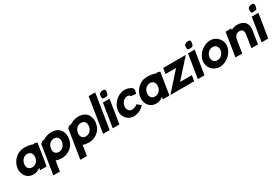

<svg xmlns="http://www.w3.org/2000/svg" viewBox="116 -2348 5949 4083"><g transform="rotate(-30 3090.0 -306.0)"><path d="M70 -287C46 -135 134 -4 278 8C358 14 421 -13 473 -56L464 0H625L711 -540C692 -546 670 -551 648 -555C640 -556 626 -554 609 -551C552 -576 467 -585 408 -584C394 -584 382 -583 371 -582C224 -570 94 -439 70 -287ZM238 -287C252 -378 320 -438 399 -438C477 -437 525 -378 511 -287V-284C496 -195 432 -136 352 -136C270 -136 224 -196 238 -287Z M653 236H815L853 -15C899 2 952 10 997 10C1151 10 1302 -87 1333 -281C1348 -375 1317 -583 1073 -583C983 -583 911 -552 858 -515C843 -511 839 -529 831 -519C805 -505 783 -489 765 -473ZM894 -280 896 -292C910 -382 977 -437 1054 -438C1136 -438 1182 -378 1168 -288C1153 -196 1086 -136 1007 -136C932 -136 880 -191 894 -280Z M1316 236H1478L1516 -15C1562 2 1615 10 1660 10C1814 10 1965 -87 1996 -281C2011 -375 1980 -583 1736 -583C1646 -583 1574 -552 1521 -515C1506 -511 1502 -529 1494 -519C1468 -505 1446 -489 1428 -473ZM1557 -280 1559 -292C1573 -382 1640 -437 1717 -438C1799 -438 1845 -378 1831 -288C1816 -196 1749 -136 1670 -136C1595 -136 1543 -191 1557 -280Z M2011 0H2172L2306 -848H2145Z M2248 0H2411L2503 -578H2340ZM2370 -757C2365 -723 2366 -690 2369 -661C2386 -652 2405 -647 2428 -647C2452 -647 2478 -652 2499 -661C2511 -681 2519 -703 2523 -727C2527 -751 2525 -773 2519 -792C2502 -801 2482 -807 2460 -807C2423 -807 2385 -784 2370 -757Z M2532 -286C2509 -142 2601 -15 2732 4C2760 8 2792 6 2823 -1C2888 -12 2943 -39 2974 -65C2998 -86 3018 -106 3029 -121L2936 -191C2918 -171 2887 -152 2853 -145C2832 -138 2808 -135 2787 -139C2724 -150 2686 -206 2699 -287C2713 -368 2767 -425 2834 -436C2862 -439 2886 -436 2905 -426C2908 -422 2912 -418 2914 -414L2919 -399L3043 -385C3054 -406 3066 -466 3061 -500C3051 -525 2995 -572 2900 -580C2880 -582 2859 -583 2840 -581L2825 -578C2688 -559 2555 -430 2532 -286Z M3085 -287C3061 -135 3149 -4 3293 8C3373 14 3436 -13 3488 -56L3479 0H3640L3726 -540C3707 -546 3685 -551 3663 -555C3655 -556 3641 -554 3624 -551C3567 -576 3482 -585 3423 -584C3409 -584 3397 -583 3386 -582C3239 -570 3109 -439 3085 -287ZM3253 -287C3267 -378 3335 -438 3414 -438C3492 -437 3540 -378 3526 -287V-284C3511 -195 3447 -136 3367 -136C3285 -136 3239 -196 3253 -287Z M3663 0H4248L4270 -137H3980L4373 -575H3818L3796 -438H4055Z M4338 0H4501L4593 -578H4430ZM4460 -757C4455 -723 4456 -690 4459 -661C4476 -652 4495 -647 4518 -647C4542 -647 4568 -652 4589 -661C4601 -681 4609 -703 4613 -727C4617 -751 4615 -773 4609 -792C4592 -801 4572 -807 4550 -807C4513 -807 4475 -784 4460 -757Z M4622 -287C4597 -131 4714 10 4878 10C5042 10 5202 -131 5227 -287C5252 -442 5136 -584 4972 -584C4809 -584 4647 -443 4622 -287ZM4786 -287C4800 -373 4869 -435 4948 -435C5028 -435 5077 -373 5063 -287C5049 -201 4981 -139 4901 -139C4822 -138 4772 -201 4786 -287Z M5261 0H5427L5471 -276C5474 -295 5476 -313 5481 -329C5498 -404 5543 -442 5610 -442C5687 -442 5715 -396 5700 -299L5654 0H5815L5865 -324C5891 -484 5803 -585 5632 -584C5576 -584 5528 -569 5487 -545L5493 -579H5353Z M5903 0H6066L6158 -578H5995ZM6025 -757C6020 -723 6021 -690 6024 -661C6041 -652 6060 -647 6083 -647C6107 -647 6133 -652 6154 -661C6166 -681 6174 -703 6178 -727C6182 -751 6180 -773 6174 -792C6157 -801 6137 -807 6115 -807C6078 -807 6040 -784 6025 -757Z"/></g></svg>

Font: Rabbid Highway Sign IV
Style: BdObl
Weight: 400
Foundry: Cannot Into Space Fonts
Version: Version 0.277